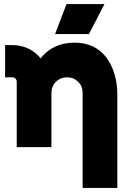

<svg xmlns="http://www.w3.org/2000/svg" viewBox="-20 -721 640 941"><path d="M555 200V-256Q555 -312 541 -358.5Q527 -405 500 -441Q444 -512 345 -512Q244 -512 183 -440Q182 -438 181 -437Q180 -436 179 -435Q176 -438 173.5 -441Q171 -444 168 -448Q115 -500 40 -500H5V-342H40Q49 -342 56 -336Q62 -329 62 -320V0H122H212H232V-264Q232 -299 254 -320Q276 -342 309 -342Q341 -342 363 -320Q385 -299 385 -264V200ZM250 -554H416L492 -701H306Z"/></svg>

Font: Unageo
Style: Black
Weight: 900
Designer: Richard Sepsi
Foundry: Richard Sepsi
Version: Version 2.000